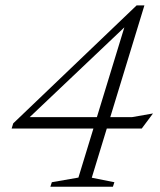

<svg xmlns="http://www.w3.org/2000/svg" viewBox="-20 -706 606 726"><path d="M457.5 -626.5 476.5 -627.5 69 -241 72 -263H478.5L558.5 -277L516 -220H24L30 -239.5L496.5 -685.5H526L327 -34L412.5 -17L407 0H170.5L176 -17L276.5 -34.5Z"/></svg>

Font: Newsreader 16pt 16pt Light
Style: Italic
Weight: 300
Italic angle: -17°
Version: Version 1.003